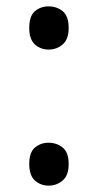

<svg xmlns="http://www.w3.org/2000/svg" viewBox="-20 -570 308 604"><path d="M72 -482Q72 -446 90 -430Q108 -414 133 -414Q158 -414 177 -430Q196 -446 196 -482Q196 -520 177 -535Q158 -550 133 -550Q108 -550 90 -535Q72 -520 72 -482ZM72 -54Q72 -18 90 -2Q108 14 133 14Q158 14 177 -2Q196 -18 196 -54Q196 -91 177 -106Q158 -121 133 -121Q108 -121 90 -106Q72 -91 72 -54Z"/></svg>

Font: Noto Sans Khmer
Style: Regular
Weight: 400
Designer: Danh Hong and the Monotype Design Team
Foundry: Monotype Imaging Inc.
Version: Version 1.900